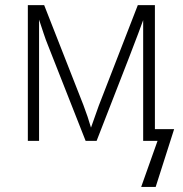

<svg xmlns="http://www.w3.org/2000/svg" viewBox="-20 -551 715 751"><path d="M132.8 0H88.9V-530.8H152.8L306.2 -140.1Q324.2 -92.8 335.9 -51.8L366.2 -137.2L519 -530.8H585.9V-45.9H661.1L588.9 180.2H532.2L596.2 0H540V-472.2Q518.6 -410.6 357.9 0H314.9L168 -373Q158.7 -395.5 150.6 -420.4Q142.6 -445.3 132.8 -474.1Z"/></svg>

Font: OpenSans-Light
Style: Regular
Weight: 300
Foundry: Ascender Corporation
Version: Version 1.10